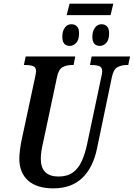

<svg xmlns="http://www.w3.org/2000/svg" viewBox="-20 -1024 734 1054"><path d="M346 -941 362 -1004H602L587 -941ZM364 -772Q322 -772 322 -822Q322 -852 335.5 -871.5Q349 -891 372 -891Q391 -891 402.5 -879Q414 -867 414 -842Q414 -804 397.5 -788Q381 -772 364 -772ZM529 -772Q487 -772 487 -822Q487 -852 501 -871.5Q515 -891 537 -891Q556 -891 567.5 -879Q579 -867 579 -842Q579 -804 563 -788Q547 -772 529 -772ZM273 10Q182 10 134 -33Q86 -76 86 -154Q86 -173 90 -203.5Q94 -234 98 -252L172 -597Q178 -625 178 -632Q178 -655 162 -661Q146 -667 121 -667H111L121 -714H393L384 -667H373Q346 -667 324 -655.5Q302 -644 293 -601L218 -248Q212 -223 208 -198.5Q204 -174 204 -153Q204 -55 301 -55Q350 -55 380.5 -77.5Q411 -100 429 -140Q447 -180 458 -232L536 -601Q541 -621 541 -632Q541 -655 525 -661Q509 -667 484 -667H474L483 -714H694L684 -667H673Q648 -667 625.5 -655.5Q603 -644 594 -600L513 -211Q492 -106 432.5 -48Q373 10 273 10Z"/></svg>

Font: Noto Serif ExtraCondensed SemiBold
Style: Italic
Weight: 600
Width: 2
Italic angle: -12°
Designer: Monotype Design Team
Foundry: Monotype Imaging Inc.
Version: Version 2.013